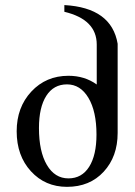

<svg xmlns="http://www.w3.org/2000/svg" viewBox="-20 -723 530 753"><path d="M248.5 -23.4Q300.8 -23.4 329.6 -68.8Q358.4 -114.3 358.4 -195.3Q358.4 -286.1 326.9 -339.1Q295.4 -392.1 242.7 -392.1Q190.4 -392.1 161.6 -347.2Q132.8 -302.2 132.8 -220.7Q132.8 -128.9 163.8 -76.2Q194.8 -23.4 248.5 -23.4ZM242.7 9.8Q157.2 9.8 101.3 -51.3Q45.4 -112.3 45.4 -208Q45.4 -302.2 103 -364Q160.6 -425.8 248.5 -425.8Q312 -425.8 359.4 -391.6V-548.3Q359.4 -646.5 232.4 -676.8V-703.1Q417.5 -692.9 441.4 -551.3V-201.7Q441.4 -108.9 386.7 -49.6Q332 9.8 242.7 9.8Z"/></svg>

Font: Almanac
Style: Regular
Weight: 400
Designer: Eden's Almanac
Version: Version 3.501;March 28, 2021;FontCreator 13.0.0.2683 64-bit